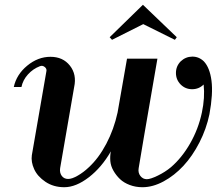

<svg xmlns="http://www.w3.org/2000/svg" viewBox="-20 -763 926 795"><path d="M246.1 12.2Q201.7 12.2 168.5 -10Q135.3 -32.2 121.6 -62.3Q107.9 -92.3 111.8 -120.1Q156.7 -377.9 171.9 -466.8Q174.8 -478 165.3 -485.6Q155.8 -493.2 145 -488.8Q116.7 -478 95.7 -454.8Q74.7 -431.6 68.8 -402.8H37.1Q48.3 -454.6 92.8 -491.2Q137.2 -527.8 189 -527.8Q240.7 -527.8 269.5 -491.2Q298.3 -454.6 287.1 -402.8Q246.1 -168.9 229 -66.9Q226.1 -47.9 235.6 -34.9Q245.1 -22 262.2 -22Q278.3 -22 302.2 -35.9Q326.2 -49.8 347.2 -69.8Q388.7 -107.9 420.2 -167.7Q451.7 -227.5 466.8 -296.9L505.9 -520H631.8Q559.1 -100.1 554.2 -66.9Q550.8 -47.9 561.3 -34.4Q571.8 -21 587.9 -21Q603 -21 633.5 -35.9Q664.1 -50.8 688 -70.8Q732.9 -109.4 767.1 -168.9Q801.3 -228.5 815.9 -296.9Q829.1 -358.9 823.2 -413.1Q803.7 -393.6 775.6 -393.6Q747.6 -393.6 728 -413.1Q708.5 -433.1 708.5 -460.9Q708.5 -488.8 728 -508.8Q748.5 -528.3 776.1 -528.6Q803.7 -528.8 824.2 -508.8Q848.6 -482.9 855.7 -429Q862.8 -375 847.2 -290Q834.5 -229 805.7 -172.9Q776.9 -116.7 739.5 -76.4Q702.1 -36.1 657.5 -12Q612.8 12.2 569.8 12.2Q541.5 12.2 517.1 2.9Q492.7 -6.3 476.8 -21.5Q460.9 -36.6 449.7 -56.2Q438.5 -75.7 436.8 -96.2Q435.1 -116.7 439 -136.2Q400.9 -69.8 347.7 -28.8Q294.4 12.2 246.1 12.2ZM434.1 -608.9 571.8 -743.2 711.9 -608.9 704.1 -598.1 573.2 -663.1 443.8 -598.1Z"/></svg>

Font: Fin Serif Display
Style: Italic
Weight: 400
Italic angle: -12°
Designer: J. Blake Harris
Version: Version 1.006;FEAKit 1.0